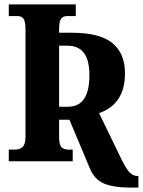

<svg xmlns="http://www.w3.org/2000/svg" viewBox="-20 -734 650 874"><path d="M388 30 296 -189H249V-113Q249 -76 259.5 -64.5Q270 -53 292 -53H311V0H20V-53H49Q70 -53 83 -65Q96 -77 96 -113V-601Q96 -635 87.5 -648Q79 -661 59 -661H20V-714H325V-661H288Q266 -661 257.5 -648Q249 -635 249 -600V-585H306Q434 -585 491.5 -538Q549 -491 549 -400Q549 -260 431 -219L529 -17Q550 28 567 47.5Q584 67 604 67H610V120H575Q498 120 453.5 101.5Q409 83 388 30ZM287 -248Q339 -248 363 -284.5Q387 -321 387 -392Q387 -460 362 -493Q337 -526 287 -526H249V-248Z"/></svg>

Font: Noto Serif CondExtraBold
Style: Regular
Weight: 800
Width: 3
Designer: Monotype Design Team
Foundry: Monotype Imaging Inc.
Version: Version 1.001